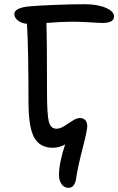

<svg xmlns="http://www.w3.org/2000/svg" viewBox="-20 -686 562 911"><path d="M305.2 205.1Q283.7 205.1 271.7 187.3Q259.8 169.4 259.8 145Q259.8 87.9 289.1 -1Q262.7 15.1 230 15.1Q169.4 15.1 142.3 -33.4Q115.2 -82 115.2 -204.1Q115.2 -455.1 107.9 -573.2Q81.5 -575.2 64.7 -588.9Q47.9 -602.5 47.9 -619.1Q47.9 -648.9 119.1 -655.8Q153.8 -659.2 236.6 -662.6Q319.3 -666 381.8 -666Q441.9 -666 481.4 -649.2Q521 -632.3 521 -607.9Q521 -577.1 466.8 -577.1Q451.2 -577.1 406.5 -580.1Q361.8 -583 325.2 -583Q272.5 -583 200.2 -577.1Q203.1 -494.6 203.1 -247.1Q203.1 -145 211.4 -110.1Q219.7 -75.2 248 -75.2Q265.1 -75.2 285.2 -87.9Q305.2 -100.6 324.5 -113.3Q343.8 -126 358.9 -126Q375 -126 384.5 -116.2Q394 -106.4 394 -86.9Q394 -67.4 372.1 17.6Q350.1 102.5 341.8 155.8Q336.4 205.1 305.2 205.1Z"/></svg>

Font: Shantell Sans Irregular Bouncy
Style: Regular
Weight: 400
Designer: Stephen Nixon, Anya Danilova, Shantell Martin
Foundry: Arrow Type
Version: Version 1.006;[9816181b4]